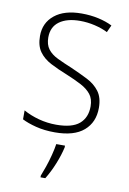

<svg xmlns="http://www.w3.org/2000/svg" viewBox="-86 -592 581 866"><g transform="rotate(10 204.5 -159.0)"><path d="M367 -133Q367 -67 322.5 -28.5Q278 10 190 10Q142 10 103 0Q64 -10 39 -23V-64Q71 -46 110 -35.5Q149 -25 190 -25Q263 -25 296 -53.5Q329 -82 329 -133Q329 -167 312.5 -188Q296 -209 266.5 -224.5Q237 -240 198 -256Q155 -273 121.5 -290.5Q88 -308 68.5 -335Q49 -362 49 -407Q49 -467 93.5 -503Q138 -539 217 -539Q258 -539 294 -531Q330 -523 358 -509L343 -476Q318 -489 284 -497Q250 -505 216 -505Q156 -505 121.5 -480Q87 -455 87 -407Q87 -374 102.5 -353.5Q118 -333 147 -319Q176 -305 215 -289Q256 -271 290.5 -253.5Q325 -236 346 -208Q367 -180 367 -133ZM246 69Q238 105 221.5 146Q205 187 184 221H162V213Q169 196 178.5 168.5Q188 141 195.5 111.5Q203 82 206 61H246Z"/></g></svg>

Font: Noto Sans Khmer UI SemiCondensed ExtraLight
Style: Regular
Weight: 200
Width: 4
Designer: Danh Hong and the Monotype Design Team
Foundry: Monotype Imaging Inc.
Version: Version 2.002; ttfautohint (v1.8.4.7-5d5b)